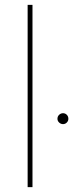

<svg xmlns="http://www.w3.org/2000/svg" viewBox="-20 -772 302 792"><path d="M94 -752H114V0H94ZM217 -282Q217 -292 224 -298.5Q231 -305 240 -305Q249 -305 255.5 -298.5Q262 -292 262 -282Q262 -273 255.5 -266.5Q249 -260 240 -260Q231 -260 224 -266.5Q217 -273 217 -282Z"/></svg>

Font: Josefin Sans Thin Thin
Style: Regular
Weight: 250
Version: Version 2.001